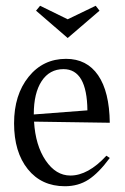

<svg xmlns="http://www.w3.org/2000/svg" viewBox="-20 -626 435 666"><path d="M283.2 -243.2Q281.7 -386.2 200.2 -386.2Q151.9 -386.2 124.5 -344.7Q97.2 -303.2 97.2 -230V-229ZM28.8 -198.2Q28.8 -296.9 79.1 -359.4Q129.4 -421.9 209 -421.9Q281.2 -421.9 320.3 -365Q359.4 -308.1 360.8 -200.2L98.1 -204.1Q103 -121.6 138.4 -69.3Q173.8 -17.1 224.1 -17.1Q285.6 -17.1 349.1 -85.9L360.8 -78.1Q322.3 -25.9 286.9 -2.9Q251.5 20 205.1 20Q124 20 76.4 -39.3Q28.8 -98.6 28.8 -198.2ZM105 -588.9 119.1 -606 214.8 -559.1 312 -606 325.2 -588.9 214.8 -494.1Z"/></svg>

Font: Halibut Cnd
Style: Regular
Weight: 400
Width: 3
Designer: Matteo Maggi
Foundry: Collletttivo
Version: Version 3.080 | FøM Fix